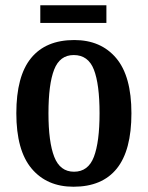

<svg xmlns="http://www.w3.org/2000/svg" viewBox="-20 -699 562 729"><path d="M259 10Q158 10 100 -59Q42 -128 42 -269Q42 -410 98 -478.5Q154 -547 262 -547Q363 -547 421 -478.5Q479 -410 479 -269Q479 -128 423.5 -59Q368 10 259 10ZM261 -47Q315 -47 336.5 -103.5Q358 -160 358 -269Q358 -379 336.5 -434.5Q315 -490 260 -490Q207 -490 185.5 -434.5Q164 -379 164 -269Q164 -160 186 -103.5Q208 -47 261 -47ZM133 -612V-679H384V-612Z"/></svg>

Font: Noto Serif Thai Condensed SemiBold
Style: Regular
Weight: 600
Width: 3
Designer: Monotype Design Team
Foundry: Monotype Imaging Inc.
Version: Version 2.002; ttfautohint (v1.8.4.7-5d5b)